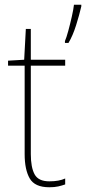

<svg xmlns="http://www.w3.org/2000/svg" viewBox="-20 -873 363 810"><path d="M188 -108Q209 -108 225.5 -111Q242 -114 255 -120V-95Q241 -90 225.5 -86.5Q210 -83 188 -83Q127 -83 105.5 -120Q84 -157 84 -223V-596H14V-617L82 -621L89 -751H110V-621H255V-596H110V-223Q110 -167 126 -137.5Q142 -108 188 -108ZM323 -846Q315 -811 301 -766.5Q287 -722 269 -692H254V-700Q260 -713 268 -742.5Q276 -772 283 -803Q290 -834 292 -853H323Z"/></svg>

Font: Noto Sans Kannada UI SemiCondensed Thin
Style: Regular
Weight: 100
Width: 4
Designer: Jelle Bosma - Monotype Design Team
Foundry: Monotype Imaging Inc.
Version: Version 2.005; ttfautohint (v1.8.4.7-5d5b)